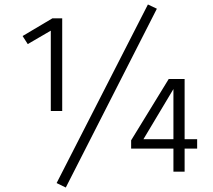

<svg xmlns="http://www.w3.org/2000/svg" viewBox="-20 -767 954 858"><path d="M258 -271H207V-630L104 -570L81 -606L214 -685H258ZM274 71 233 51 641 -747 681 -728ZM805 0H755V-103H566V-140L734 -414H805V-145H861V-103H805ZM755 -145V-369L621 -145Z"/></svg>

Font: Trujillo Light
Style: Regular
Weight: 300
Designer: Fira Sans original fonts by bBox Type GmbH, Carrois Corporate GbR, & Edenspiekermann AG / Changes by Cristiano Sobral
Foundry: Fira Sans original fonts by bBox Type GmbH, Carrois Corporate GbR, & Edenspiekermann AG / Changes by Cristiano Sobral
Version: Version 4.301;July 28, 2020;FontCreator 13.0.0.2655 64-bit